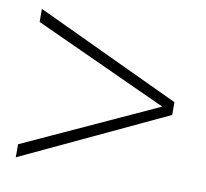

<svg xmlns="http://www.w3.org/2000/svg" viewBox="-61 -555 669 623"><g transform="rotate(10 273.0 -243.5)"><path d="M29 1.5 505 -222V-264L29 -487.5V-444.5L468.5 -243L29 -41.5Z"/></g></svg>

Font: Anybody ExtraExpanded ExtraLight
Style: Regular
Weight: 250
Width: 8
Version: Version 1.113;gftools[0.9.25]